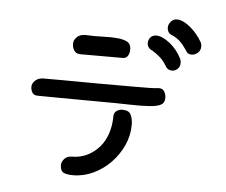

<svg xmlns="http://www.w3.org/2000/svg" viewBox="-49 -702 902 766"><g transform="rotate(5 402.5 -318.5)"><path d="M257.8 -473.6Q240.2 -473.6 232.4 -485.8Q224.6 -498 224.6 -512.7Q224.6 -527.3 236.8 -539.6Q249 -551.8 271.5 -551.8Q307.6 -549.8 340.8 -551.3Q374 -552.7 399.4 -550.3Q424.8 -547.9 439.5 -539.6Q454.1 -531.2 454.1 -509.8Q454.1 -494.1 447.3 -483.9Q440.4 -473.6 427.7 -473.6ZM101.6 -293.9Q86.9 -293.9 80.6 -304.2Q74.2 -314.5 74.2 -327.1Q74.2 -339.8 85 -351.1Q95.7 -362.3 115.2 -364.3H197.3Q227.5 -364.3 264.6 -363.8Q301.8 -363.3 339.8 -363.3H487.3Q519.5 -363.3 544.4 -363.8Q569.3 -364.3 582 -366.2Q596.7 -366.2 603.5 -355Q610.4 -343.8 610.4 -329.1Q610.4 -309.6 596.2 -301.8Q582 -293.9 550.8 -291.5Q519.5 -289.1 468.3 -290.5Q417 -292 342.8 -292Q301.8 -292 263.2 -292.5Q224.6 -293 191.9 -293Q159.2 -293 135.3 -293.5Q111.3 -293.9 101.6 -293.9ZM410.2 -237.3Q410.2 -252.9 420.9 -260.3Q431.6 -267.6 444.3 -267.6Q470.7 -267.6 478.5 -250.5Q486.3 -233.4 486.3 -210.9Q486.3 -168 468.3 -128.4Q450.2 -88.9 420.4 -58.1Q390.6 -27.3 351.6 -8.8Q312.5 9.8 270.5 9.8Q242.2 9.8 230.5 2.4Q218.8 -4.9 218.8 -27.3Q218.8 -39.1 229.5 -51.3Q240.2 -63.5 257.8 -63.5Q293 -63.5 321.3 -77.6Q349.6 -91.8 369.6 -115.2Q389.6 -138.7 399.9 -170.4Q410.2 -202.1 410.2 -237.3ZM543 -512.7Q531.2 -517.6 526.4 -525.4Q521.5 -533.2 521.5 -542Q521.5 -555.7 530.3 -564.9Q539.1 -574.2 552.7 -574.2Q577.1 -574.2 607.4 -550.3Q637.7 -526.4 656.2 -489.3Q659.2 -480.5 659.2 -473.6Q659.2 -459 649.4 -449.7Q639.6 -440.4 627 -440.4Q620.1 -440.4 613.8 -443.4Q607.4 -446.3 603.5 -452.1Q589.8 -475.6 575.2 -488.8Q560.5 -502 543 -512.7ZM615.2 -581.1Q604.5 -585 600.1 -592.8Q595.7 -600.6 595.7 -609.4Q595.7 -623 605.5 -634.3Q615.2 -645.5 629.9 -645.5Q641.6 -645.5 655.3 -639.2Q668.9 -632.8 683.1 -621.1Q697.3 -609.4 710 -594.2Q722.7 -579.1 732.4 -561.5Q735.4 -553.7 735.4 -546.9Q735.4 -530.3 724.1 -520.5Q712.9 -510.7 699.2 -510.7Q693.4 -510.7 687.5 -513.2Q681.6 -515.6 677.7 -522.5Q664.1 -543.9 649.9 -558.1Q635.7 -572.3 615.2 -581.1Z"/></g></svg>

Font: Gamja Flower
Style: Regular
Weight: 400
Designer: YoonDesign Inc.
Foundry: YoonDesign Inc.
Version: Version 3.00;build 20171102